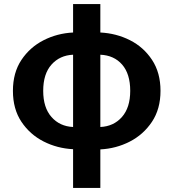

<svg xmlns="http://www.w3.org/2000/svg" viewBox="-20 -730 859 951"><path d="M477 -459V-101Q543 -104 584 -150.5Q625 -197 625 -280Q625 -364 585 -410Q545 -456 477 -459ZM342 -101V-459Q276 -456 235 -410Q194 -364 194 -280Q194 -197 235 -150.5Q276 -104 342 -101ZM477 -710V-569Q556 -565 623.5 -531Q691 -497 733 -433.5Q775 -370 775 -280Q775 -190 732.5 -126.5Q690 -63 622.5 -28.5Q555 6 477 10V201H342V9Q263 5 195.5 -29.5Q128 -64 86 -127Q44 -190 44 -280Q44 -370 86 -433Q128 -496 195.5 -530.5Q263 -565 342 -569V-710Z"/></svg>

Font: Source Han Sans CN Bold
Style: Bold
Weight: 700
Designer: Ryoko NISHIZUKA 西塚涼子 (kana & ideographs); Paul D. Hunt (Latin, Greek & Cyrillic); Wenlong ZHANG 张文龙 (bopomofo); Sandoll 
Foundry: Adobe Systems Incorporated
Version: Version 1.00;May 30, 2023;FontCreator 11.5.0.2422 32-bit